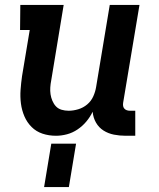

<svg xmlns="http://www.w3.org/2000/svg" viewBox="-20 -540 640 775"><path d="M206 8Q177 8 151.5 -0.5Q126 -9 107.5 -27.5Q89 -46 78.5 -70.5Q68 -95 64.5 -122Q61 -149 63 -177Q65 -205 69 -233L100 -419H61L62 -520H237L187 -217Q184 -202 183 -187.5Q182 -173 184 -159.5Q186 -146 191.5 -133Q197 -120 206 -110.5Q215 -101 228.5 -97Q242 -93 257 -93Q276 -93 296 -99Q316 -105 332 -118.5Q348 -132 356.5 -151Q365 -170 368 -189L423 -520H543L477 -125Q476 -118 477 -112Q478 -106 482 -101.5Q486 -97 492 -95Q498 -93 504 -93H526V8H487Q463 8 440 3.5Q417 -1 398 -13Q379 -25 367.5 -45Q356 -65 354 -89Q344 -68 328.5 -49.5Q313 -31 293 -17.5Q273 -4 250.5 2Q228 8 206 8ZM158 215 187 40H287L258 215Z"/></svg>

Font: Iosevka HT Extended
Style: Bold Italic
Weight: 700
Width: 7
Italic angle: -9°
Monospace: yes
Designer: Belleve Invis
Foundry: Belleve Invis
Version: Version 32.3.0; ttfautohint (v1.8.4)